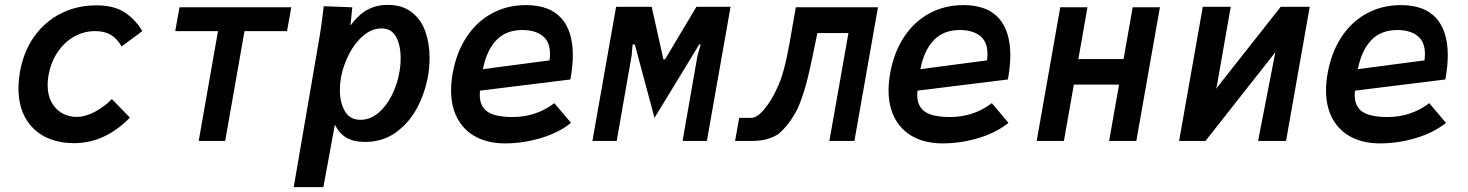

<svg xmlns="http://www.w3.org/2000/svg" viewBox="-20 -580 6040 790"><path d="M56 -216Q56 -247.5 62 -283.5Q76.5 -366.5 120 -428.5Q163.5 -490.5 229.8 -524.2Q296 -558 377 -558Q450 -558 494.2 -528.2Q538.5 -498.5 565.5 -452L480.5 -389Q461 -422 435.5 -437Q410 -452 371 -452Q325 -452 284.8 -429.2Q244.5 -406.5 216.8 -365Q189 -323.5 179.5 -269.5Q176 -250 176 -230Q176 -188.5 192.2 -159Q208.5 -129.5 235.5 -114.2Q262.5 -99 294 -99Q331.5 -99 371 -120.2Q410.5 -141.5 440.5 -172.5L514.5 -96Q411.5 9 285 9Q216.5 9 164.8 -17.5Q113 -44 84.5 -94.8Q56 -145.5 56 -216Z M877 -452H701L718.5 -550H1178.5L1161 -452H986L906.5 0H797.5Z M1309 -528.5 1312 -554.5 1429.5 -550 1422 -475Q1456.5 -521.5 1493.5 -540.8Q1530.5 -560 1575 -560Q1635 -560 1673.8 -530Q1712.5 -500 1730 -450.8Q1747.5 -401.5 1747.5 -342Q1747.5 -302.5 1741 -267Q1729.5 -201 1697.8 -139.2Q1666 -77.5 1611.2 -36.8Q1556.5 4 1481.5 4Q1435 4 1405 -13.8Q1375 -31.5 1358 -67.5L1310.5 190H1188.5L1296 -435.5Q1303 -477 1309 -528.5ZM1623 -281Q1628.5 -311 1628.5 -341Q1628.5 -393.5 1609.8 -428.2Q1591 -463 1550 -463Q1509.5 -463 1474.2 -432.8Q1439 -402.5 1415.2 -355.5Q1391.5 -308.5 1383 -261Q1378.5 -236.5 1378.5 -210Q1378.5 -157.5 1399.2 -122.2Q1420 -87 1463 -87Q1503 -87 1536.5 -115.2Q1570 -143.5 1592.2 -188Q1614.5 -232.5 1623 -281Z M1836 -209Q1836 -241 1843 -280.5Q1858.5 -365.5 1900 -428.2Q1941.5 -491 2004.2 -525Q2067 -559 2144 -559Q2240.5 -559 2288.8 -506Q2337 -453 2337 -352.5Q2337 -308.5 2327 -253L1955 -207Q1954 -195 1954 -189.5Q1954 -142 1986 -120.2Q2018 -98.5 2089.5 -98.5Q2185.5 -98.5 2261 -155.5L2329.5 -74.5Q2278.5 -33.5 2205.2 -11.8Q2132 10 2058 10Q1991.5 10 1941.5 -15.2Q1891.5 -40.5 1863.8 -89.8Q1836 -139 1836 -209ZM2243 -358Q2243 -409 2212 -432.8Q2181 -456.5 2129.5 -456.5Q2062 -456.5 2022 -414.5Q1982 -372.5 1967 -295.5L2241 -331.5Q2243 -344 2243 -358Z M2515 -552H2661.5L2709.5 -336H2716.5L2845.5 -552H2986L2888.5 0H2788.5L2850 -352L2863 -397H2857L2673 -95L2592 -397H2583L2579 -352L2517.5 0H2417.5Z M3021.5 -95H3070.5Q3095.5 -95 3125.2 -131.2Q3155 -167.5 3175 -212.5Q3191.5 -244.5 3204.2 -290.8Q3217 -337 3228.5 -401.5L3254.5 -550H3592.5L3495.5 0H3392.5L3471 -444H3343L3327 -365.5Q3309.5 -279.5 3296 -230.5Q3282.5 -181.5 3263.5 -136.5Q3244.5 -98.5 3224.2 -72.2Q3204 -46 3180 -26.5Q3153.5 -11.5 3129 -5.8Q3104.5 0 3068.5 0H3004.5Z M3636 -209Q3636 -241 3643 -280.5Q3658.5 -365.5 3700 -428.2Q3741.5 -491 3804.2 -525Q3867 -559 3944 -559Q4040.5 -559 4088.8 -506Q4137 -453 4137 -352.5Q4137 -308.5 4127 -253L3755 -207Q3754 -195 3754 -189.5Q3754 -142 3786 -120.2Q3818 -98.5 3889.5 -98.5Q3985.5 -98.5 4061 -155.5L4129.5 -74.5Q4078.5 -33.5 4005.2 -11.8Q3932 10 3858 10Q3791.5 10 3741.5 -15.2Q3691.5 -40.5 3663.8 -89.8Q3636 -139 3636 -209ZM4043 -358Q4043 -409 4012 -432.8Q3981 -456.5 3929.5 -456.5Q3862 -456.5 3822 -414.5Q3782 -372.5 3767 -295.5L4041 -331.5Q4043 -344 4043 -358Z M4342.5 -550H4454.5L4417 -337H4603L4640.5 -550H4752.5L4655.5 0H4543.5L4584.5 -232H4398.5L4357.5 0H4245.5Z M4929 -552H5044L4987.5 -230L4983.5 -214.5L5249.5 -552H5369L5271.5 0H5156.5L5227.5 -365L4940 0H4831.5Z M5436 -209Q5436 -241 5443 -280.5Q5458.5 -365.5 5500 -428.2Q5541.5 -491 5604.2 -525Q5667 -559 5744 -559Q5840.5 -559 5888.8 -506Q5937 -453 5937 -352.5Q5937 -308.5 5927 -253L5555 -207Q5554 -195 5554 -189.5Q5554 -142 5586 -120.2Q5618 -98.5 5689.5 -98.5Q5785.5 -98.5 5861 -155.5L5929.5 -74.5Q5878.5 -33.5 5805.2 -11.8Q5732 10 5658 10Q5591.5 10 5541.5 -15.2Q5491.5 -40.5 5463.8 -89.8Q5436 -139 5436 -209ZM5843 -358Q5843 -409 5812 -432.8Q5781 -456.5 5729.5 -456.5Q5662 -456.5 5622 -414.5Q5582 -372.5 5567 -295.5L5841 -331.5Q5843 -344 5843 -358Z"/></svg>

Font: JuliaMono BoldItalic
Style: Regular
Weight: 700
Italic angle: -9°
Monospace: yes
Designer: cormullion
Foundry: corm
Version: Version 0.049; ttfautohint (v1.8.4)